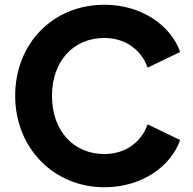

<svg xmlns="http://www.w3.org/2000/svg" viewBox="-20 -777 812 809"><path d="M420 12C580 12 701 -78 739 -187L602 -253C577 -181 511 -128 420 -128C288 -128 199 -228 199 -373C199 -518 288 -617 420 -617C511 -617 577 -564 602 -492L739 -558C701 -667 580 -757 420 -757C204 -757 44 -595 44 -373C44 -153 207 12 420 12Z"/></svg>

Font: Plus Jakarta Sans ExtraBold
Style: Regular
Weight: 800
Designer: Gumpita Rahayu
Foundry: Tokotype
Version: Version 2.071;gftools[0.9.30]